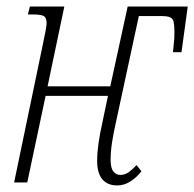

<svg xmlns="http://www.w3.org/2000/svg" viewBox="-20 -556 592 585"><path d="M337 9Q308 9 292 -9.5Q276 -28 276 -66Q276 -90 280 -118.5Q284 -147 292 -183L309 -264H119L63 0H23L111 -423Q122 -474 122 -485Q122 -502 113.5 -507Q105 -512 78 -512H65L71 -536H176L125 -293H316L369 -536H552L533 -397H507L511 -438Q513 -485 506.5 -496Q500 -507 475 -507H403L334 -187Q326 -152 321.5 -123Q317 -94 317 -69Q317 -44 325.5 -33.5Q334 -23 347 -23Q361 -23 373 -32Q385 -41 396 -53L411 -34Q396 -15 377 -3Q358 9 337 9Z"/></svg>

Font: Noto Serif ExtraCondensed ExtraLight
Style: Italic
Weight: 200
Width: 2
Italic angle: -12°
Designer: Monotype Design Team
Foundry: Monotype Imaging Inc.
Version: Version 2.014; ttfautohint (v1.8.4.7-5d5b)